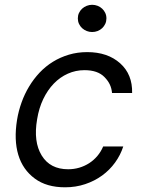

<svg xmlns="http://www.w3.org/2000/svg" viewBox="-20 -770 598 801"><path d="M51.1 -269.9Q57.2 -307.2 70 -342.7Q82.7 -378.2 101.6 -409.4Q120.4 -440.7 145.4 -467.2Q170.5 -493.6 201 -512.4Q231.5 -531.2 267.4 -541.9Q303.3 -552.6 343.8 -552.6Q429.3 -552.6 481.5 -505.7Q533 -459.5 531.2 -382.1H447.4Q445.7 -401.3 438.2 -417.3Q430.8 -433.2 415.8 -448.5Q387.8 -477.3 332.4 -477.3Q295.8 -477.3 263.1 -462.7Q230.5 -448.2 204.5 -421.3Q178.6 -394.5 160.5 -356.9Q142.4 -319.2 134.9 -272.7Q118.6 -178.6 154.1 -121.1Q189.3 -63.9 264.2 -63.9Q288.7 -63.9 310.9 -70.5Q333.1 -77.1 352.1 -89.3Q371.1 -101.6 386 -119.1Q400.9 -136.7 410.5 -159.1H494.3Q482.6 -122.9 460 -91.8Q437.5 -60.7 406.1 -37.8Q374.6 -14.9 335.4 -1.8Q296.2 11.4 251.4 11.4Q174.4 11.4 125.4 -24.9Q74.9 -62.1 56.3 -124.1Q37.6 -186.1 51.1 -269.9ZM364.3 -750Q376.4 -750 387.3 -745.7Q398.1 -741.5 406.2 -733.8Q414.4 -726.2 419.2 -715.9Q424 -705.6 424 -693.2Q424 -681.1 419.2 -670.6Q414.4 -660.2 406.2 -652.5Q398.1 -644.9 387.3 -640.6Q376.4 -636.4 364.3 -636.4Q352.6 -636.4 341.8 -640.6Q331 -644.9 322.6 -652.5Q314.3 -660.2 309.5 -670.6Q304.7 -681.1 304.7 -693.2Q304.7 -705.6 309.5 -715.9Q314.3 -726.2 322.6 -733.8Q331 -741.5 341.8 -745.7Q352.6 -750 364.3 -750Z"/></svg>

Font: Inter P
Style: Italic
Weight: 400
Italic angle: -9.40001°
Designer: Rasmus Andersson
Foundry: rsms
Version: Version 3.018;git-588b23468